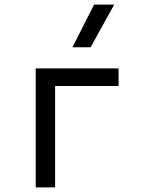

<svg xmlns="http://www.w3.org/2000/svg" viewBox="-20 -815 626 835"><path d="M135.3 0V-517.6H495.6V-440.9H219.7V0ZM294.9 -609.4 389.2 -794.9H476.6L374 -609.4Z"/></svg>

Font: CaskaydiaMono NF SemiLight
Style: Regular
Weight: 350
Designer: Aaron Bell
Foundry: Saja Typeworks
Version: Version 2111.001; ttfautohint (v1.8.4);Nerd Fonts 3.1.1